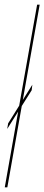

<svg xmlns="http://www.w3.org/2000/svg" viewBox="-36 -805 190 825"><path d="M-5 -251 -1 -275 46.5 -351 123.5 -785H134.5L62 -375.5L103 -441L100 -417L57.5 -349.5L-4.5 0H-15.5L42 -325.5Z"/></svg>

Font: Anybody UltraCondensed Thin
Style: Italic
Weight: 100
Width: 1
Italic angle: -10°
Designer: Tyler Finck
Foundry: Etcetera Type Company
Version: Version 1.010; ttfautohint (v1.8.3) -l 8 -r 50 -G 200 -x 14 